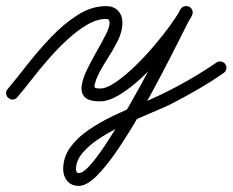

<svg xmlns="http://www.w3.org/2000/svg" viewBox="-31 -299 762 629"><path d="M-3 22Q-10 17 -11 8Q-12 -1 -6 -7Q23 -42 59 -88Q95 -134 136.5 -177.5Q178 -221 223.5 -250Q269 -279 317 -279Q341 -279 355.5 -264Q370 -249 370 -225Q370 -194 353 -161.5Q336 -129 315.5 -97.5Q295 -66 284 -38Q283 -35 280 -25Q277 -15 280 -12Q282 -10 288.5 -9.5Q295 -9 297 -9Q318 -9 348.5 -30Q379 -51 412 -83Q445 -115 475.5 -151Q506 -187 528.5 -218.5Q551 -250 560 -268Q565 -277 573.5 -278.5Q582 -280 589 -276Q596 -272 599 -264.5Q602 -257 597 -248Q582 -220 556.5 -169Q531 -118 498 -55Q465 8 428.5 72Q392 136 355.5 190Q319 244 286 277Q253 310 227 310Q203 310 189.5 294Q176 278 176 255Q176 216 199 184Q222 152 259.5 126.5Q297 101 340 80.5Q383 60 424 43Q465 26 494 12Q542 -11 588 -37.5Q634 -64 678 -94Q678 -94 678 -94Q678 -94 678 -94Q685 -99 693.5 -97.5Q702 -96 707 -89Q712 -82 710.5 -73.5Q709 -65 702 -60Q660 -31 616 -5.5Q572 20 527 43Q504 54 466 70Q428 86 385 105.5Q342 125 304 148.5Q266 172 242 199Q218 226 218 255Q218 268 227 268Q241 268 263 243.5Q285 219 312.5 178Q340 137 369.5 86.5Q399 36 428.5 -17.5Q458 -71 484 -121Q510 -171 530 -209.5Q550 -248 561 -268Q566 -277 574 -278.5Q582 -280 589 -277Q596 -273 599 -265.5Q602 -258 598 -248Q586 -226 561 -191Q536 -156 502.5 -117Q469 -78 432.5 -44Q396 -10 360.5 11.5Q325 33 297 33Q259 33 246 18.5Q233 4 237 -20.5Q241 -45 255.5 -74Q270 -103 286.5 -132Q303 -161 315.5 -185.5Q328 -210 328 -225Q328 -237 317 -237Q287 -237 254.5 -218Q222 -199 189.5 -169Q157 -139 127 -104.5Q97 -70 71.5 -37Q46 -4 26 19Q21 26 12 27Q3 28 -3 22Z"/></svg>

Font: FRB American Cursive Medium
Style: Italic
Weight: 500
Italic angle: -25°
Version: Version 2.0;Modular Font Editor K font №1